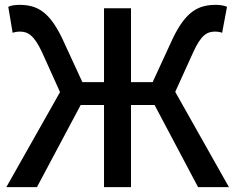

<svg xmlns="http://www.w3.org/2000/svg" viewBox="-20 -770 967 790"><path d="M701 -392 775 -555C808 -628 833 -640 866 -640C873 -640 885 -639 894 -635L914 -742C901 -748 883 -750 868 -750C796 -750 745 -723 692 -614L608 -432H519V-736H408V-432H319L235 -614C182 -723 132 -750 60 -750C44 -750 26 -748 14 -742L32 -635C43 -639 54 -640 61 -640C93 -640 119 -628 153 -555L227 -391L6 0H132L312 -338H408V0H519V-338H616L795 0H922Z"/></svg>

Font: Genne Gothic Medium
Style: Regular
Weight: 500
Designer: Ryoko NISHIZUKA (kana & ideographs); Paul D. Hunt (Latin, Greek & Cyrillic); Wenlong ZHANG (bopomofo); Sandoll Communica
Foundry: Adobe Systems Incorporated
Version: Version 1.004;PS 1.004;hotconv 16.6.51;makeotf.lib2.5.65220